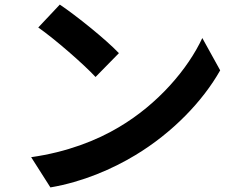

<svg xmlns="http://www.w3.org/2000/svg" viewBox="-20 -780 1040 838"><path d="M241 -760 147 -660C220 -609 345 -500 397 -444L499 -548C441 -609 311 -713 241 -760ZM116 -94 200 38C341 14 470 -42 571 -103C732 -200 865 -338 941 -473L863 -614C800 -479 670 -326 499 -225C402 -167 272 -116 116 -94Z"/></svg>

Font: Source Han Sans KR
Style: Bold
Weight: 700
Designer: Ryoko NISHIZUKA 西塚涼子 (kana, bopomofo & ideographs); Paul D. Hunt (Latin, Greek & Cyrillic); Sandoll Communications 산돌커뮤니
Foundry: Adobe
Version: Version 2.004;hotconv 1.0.118;makeotfexe 2.5.65603